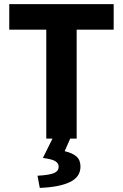

<svg xmlns="http://www.w3.org/2000/svg" viewBox="-20 -672 596 931"><path d="M204.4 0V-528H24.9V-651.8H531.2V-528H351.7V0ZM172.9 239.1 161.9 180.1Q220.5 176.8 242.5 167Q264.4 157.2 264.4 136Q264.4 120.4 249.2 110.2Q234 99.9 188 93.9L236.3 -3.6H322L293.6 61.1Q331.4 69.7 350.8 86.9Q370.2 104 370.2 135.6Q370.2 186.7 318.3 211.2Q266.4 235.7 172.9 239.1Z"/></svg>

Font: Source Sans 3 VF
Style: Regular
Weight: 200
Designer: Paul D. Hunt
Foundry: Adobe
Version: Version 3.046;hotconv 1.0.118;makeotfexe 2.5.65603